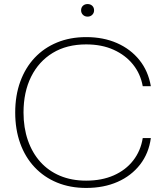

<svg xmlns="http://www.w3.org/2000/svg" viewBox="-20 -919 811 947"><path d="M405 8Q326 8 261.5 -18.5Q197 -45 150.5 -94.5Q104 -144 79.5 -212.5Q55 -281 55 -364Q55 -448 80 -516.5Q105 -585 151 -634Q197 -683 261.5 -709.5Q326 -736 405 -736Q490 -736 557 -706.5Q624 -677 667.5 -623Q711 -569 724 -494H684Q673 -555 636 -601Q599 -647 540.5 -673.5Q482 -700 405 -700Q309 -700 240 -658Q171 -616 133.5 -540.5Q96 -465 96 -364Q96 -289 117.5 -227Q139 -165 179 -120.5Q219 -76 276 -52Q333 -28 405 -28Q482 -28 541 -54Q600 -80 637 -127.5Q674 -175 684 -238H724Q714 -163 671 -107.5Q628 -52 560 -22Q492 8 405 8ZM412 -837Q398 -837 389 -846Q380 -855 380 -868Q380 -882 389 -890.5Q398 -899 412 -899Q426 -899 435 -890.5Q444 -882 444 -868Q444 -855 435 -846Q426 -837 412 -837Z"/></svg>

Font: Mona Sans ExtraLight
Style: Regular
Weight: 200
Designer: Deni Anggara
Foundry: GitHub
Version: Version 2.000